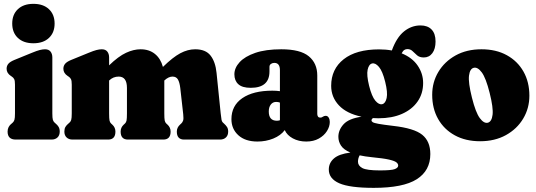

<svg xmlns="http://www.w3.org/2000/svg" viewBox="-20 -708 2721 974"><path d="M149.5 -488.5Q99.5 -488.5 70.8 -515.5Q42 -542.5 42 -588.5Q42 -634.5 70.8 -661.5Q99.5 -688.5 149.5 -688.5Q199.5 -688.5 228.2 -661.5Q257 -634.5 257 -588.5Q257 -542.5 228.2 -515.5Q199.5 -488.5 149.5 -488.5ZM245.5 -416.5V-133Q245.5 -109 248.2 -100.2Q251 -91.5 256.5 -86.5L261.5 -82Q271.5 -74 277.2 -64.5Q283 -55 283 -40.5Q283 -21.5 271.8 -10.8Q260.5 0 241.5 0H60Q18.5 0 18.5 -40.5Q18.5 -66 40 -82L45 -86.5Q50.5 -91.5 53.2 -100.2Q56 -109 56 -133V-278.5Q56 -298 52.2 -306Q48.5 -314 40 -319.5L35.5 -322.5Q13.5 -337 13.5 -359Q13.5 -373.5 22 -384Q30.5 -394.5 52 -403.5L141.5 -440Q167 -450.5 181.5 -454.2Q196 -458 208.5 -458Q227 -458 236.2 -446.5Q245.5 -435 245.5 -416.5Z M533.5 -416.5V-376.5Q581 -422.5 619.5 -440.2Q658 -458 693 -458Q736.5 -458 765.8 -434.5Q795 -411 806.5 -368.5Q856.5 -417.5 894.5 -437.8Q932.5 -458 970 -458Q1023.5 -458 1048.2 -426Q1073 -394 1078.5 -338.5L1099.5 -133Q1102 -109 1103.8 -100.2Q1105.5 -91.5 1110.5 -86.5L1115.5 -82Q1125.5 -73 1131.5 -64Q1137.5 -55 1137.5 -40.5Q1137.5 -21.5 1126.2 -10.8Q1115 0 1096 0H914Q877 0 877 -40.5Q877 -61 893.5 -76L899.5 -81.5Q905.5 -87 908.8 -96Q912 -105 909.5 -128L894.5 -261.5Q891 -290.5 882.5 -305Q874 -319.5 855 -319.5Q835 -319.5 813.5 -299.5V-133Q813.5 -107 815.5 -97Q817.5 -87 823.5 -81.5L829.5 -76Q845.5 -61.5 845.5 -40.5Q845.5 0 808.5 0H629Q592 0 592 -40.5Q592 -61.5 608 -76L614 -81.5Q620 -87 622 -97Q624 -107 624 -133V-262Q624 -319.5 582 -319.5Q554 -319.5 533.5 -299.5V-133Q533.5 -107 535.5 -97Q537.5 -87 543.5 -81.5L549.5 -76Q565.5 -61.5 565.5 -40.5Q565.5 0 528.5 0H348Q329 0 317.8 -10.8Q306.5 -21.5 306.5 -40.5Q306.5 -55 312 -64.2Q317.5 -73.5 328 -82L333 -86.5Q338.5 -91 341.2 -99.8Q344 -108.5 344 -133V-278.5Q344 -298 340.2 -306Q336.5 -314 328 -319.5L323.5 -322.5Q301.5 -337 301.5 -359Q301.5 -373.5 310 -384Q318.5 -394.5 340 -403.5L429.5 -440Q455 -450.5 469.5 -454.2Q484 -458 496.5 -458Q515 -458 524.2 -446.5Q533.5 -435 533.5 -416.5Z M1154 -103.5Q1154 -172 1209.2 -210Q1264.5 -248 1361.5 -248Q1382.5 -248 1400 -245.5V-352Q1400 -389 1371.5 -389Q1362 -389 1354.5 -383.8Q1347 -378.5 1347 -369V-345.5Q1347 -262.5 1252 -262.5Q1209 -262.5 1189 -280.8Q1169 -299 1169 -331Q1169 -363.5 1195.5 -392.5Q1222 -421.5 1275 -439.8Q1328 -458 1407 -458Q1503.5 -458 1546.5 -422.5Q1589.5 -387 1589.5 -325V-129.5Q1589.5 -123 1592.8 -117.2Q1596 -111.5 1605 -111.5Q1609.5 -111.5 1612.8 -113Q1616 -114.5 1619 -116.5Q1621.5 -118 1624.8 -119.2Q1628 -120.5 1632 -120.5Q1642 -120.5 1647.5 -111.2Q1653 -102 1653 -89.5Q1653 -66 1638.5 -43Q1624 -20 1597.2 -5Q1570.5 10 1533.5 10Q1495 10 1465.5 -6Q1436 -22 1424.5 -48Q1404 -20.5 1366.5 -5.2Q1329 10 1286 10Q1224 10 1189 -22Q1154 -54 1154 -103.5ZM1343.5 -142.5Q1343.5 -95.5 1384.5 -95.5Q1392.5 -95.5 1400 -98V-187.5Q1392 -191 1381 -191Q1364 -191 1353.8 -177.8Q1343.5 -164.5 1343.5 -142.5Z M1974 -69.5Q2081 -57.5 2122 -24.2Q2163 9 2163 73.5Q2163 157.5 2094.2 201.2Q2025.5 245 1876 245Q1754.5 245 1701.2 221.8Q1648 198.5 1648 152Q1648 118.5 1674 95.8Q1700 73 1757.5 66Q1723 51 1709.8 30.5Q1696.5 10 1696.5 -14Q1696.5 -48.5 1722.8 -77.5Q1749 -106.5 1814 -116Q1738 -132 1699 -173.8Q1660 -215.5 1660 -272.5Q1660 -357.5 1723.5 -407.5Q1787 -457.5 1903 -457.5Q1937.5 -457.5 1967.5 -452L1968 -452.5Q1992 -518.5 2029.8 -548.8Q2067.5 -579 2113 -579Q2149.5 -579 2169.5 -558.2Q2189.5 -537.5 2189.5 -497.5Q2189.5 -460 2173.2 -438.2Q2157 -416.5 2130 -416.5Q2108.5 -416.5 2096 -427.2Q2083.5 -438 2073 -448.5Q2062.5 -459 2046.5 -459Q2038 -459 2031 -454.5Q2024 -450 2017.5 -437.5Q2071.5 -415.5 2099 -375Q2126.5 -334.5 2126.5 -287Q2126.5 -233 2098.2 -192.8Q2070 -152.5 2019.2 -130.2Q1968.5 -108 1900 -108Q1885.5 -108 1871.5 -109Q1864.5 -103 1864.5 -97Q1864.5 -92.5 1870.8 -88.2Q1877 -84 1900.2 -79.8Q1923.5 -75.5 1974 -69.5ZM1867.5 -386Q1851 -382 1845 -354.5Q1839 -327 1852.5 -272.5Q1866 -218.5 1884.2 -197Q1902.5 -175.5 1919 -179.5Q1935.5 -183.5 1941.5 -211Q1947.5 -238.5 1934 -293Q1920.5 -347.5 1902.2 -368.8Q1884 -390 1867.5 -386ZM1796 112.5Q1796 132.5 1818 144.5Q1840 156.5 1907.5 156.5Q1965.5 156.5 1982.8 149.8Q2000 143 2000 132Q2000 123 1990.8 115.5Q1981.5 108 1953 101.5Q1924.5 95 1866.5 89.5Q1831.5 86 1804.5 80Q1796 95 1796 112.5Z M2422.5 -458Q2496.5 -458 2551 -428Q2605.5 -398 2635.5 -345Q2665.5 -292 2665.5 -222.5Q2665.5 -159 2634.2 -106.5Q2603 -54 2546.8 -22.8Q2490.5 8.5 2415.5 8.5Q2342 8.5 2287.2 -21.5Q2232.5 -51.5 2202.5 -104.5Q2172.5 -157.5 2172.5 -227Q2172.5 -291 2203.8 -343.2Q2235 -395.5 2291.2 -426.8Q2347.5 -458 2422.5 -458ZM2455 -85.5Q2474.5 -91 2478.8 -126Q2483 -161 2464 -236.5Q2445 -312.5 2424 -340.8Q2403 -369 2383 -364Q2363.5 -359 2359.2 -324Q2355 -289 2374 -213Q2393 -137 2414 -108.8Q2435 -80.5 2455 -85.5Z"/></svg>

Font: Fraunces 144pt SuperSoft Black
Style: Regular
Weight: 900
Version: Version 1.000;[b76b70a41]